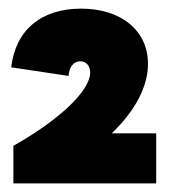

<svg xmlns="http://www.w3.org/2000/svg" viewBox="-20 -731 395 445"><path d="M11 -306H342V-422H239C294 -475 323 -531 323 -583C323 -660 261 -711 168 -711C75 -711 16 -661 6 -575L139 -555C140 -576 151 -589 166 -589C180 -589 189 -578 189 -563C189 -521 119 -454 11 -393Z"/></svg>

Font: Fixel Text Black
Style: Regular
Weight: 900
Width: 4
Designer: AlfaBravo + MacPaw
Foundry: Kyrylo Tkachov, Marchela Mozhyna, Serhii Makarenko, Maria Weinstein, Zakhar Kryvoshyya
Version: Version 1.211